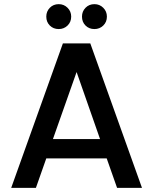

<svg xmlns="http://www.w3.org/2000/svg" viewBox="-20 -905 737 925"><path d="M494 -142H203L153 0H34L283 -696H415L664 0H544ZM263 -765Q237 -765 220 -782Q203 -799 203 -825Q203 -850 220 -867.5Q237 -885 263 -885Q288 -885 305.5 -867.5Q323 -850 323 -825Q323 -799 305.5 -782Q288 -765 263 -765ZM435 -765Q409 -765 392 -782Q375 -799 375 -825Q375 -850 392 -867.5Q409 -885 435 -885Q460 -885 477.5 -867.5Q495 -850 495 -825Q495 -799 477.5 -782Q460 -765 435 -765ZM349 -558 235 -235H462Z"/></svg>

Font: SVN-Poppins Medium
Style: Regular
Weight: 500
Designer: Ninad Kale (Devanagari), Jonny Pinhorn (Latin)
Foundry: Indian Type Foundry
Version: Version 3.002 2017; ttfautohint (v1.8.3)